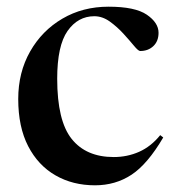

<svg xmlns="http://www.w3.org/2000/svg" viewBox="-20 -543 524 574"><path d="M304.5 -523Q384 -523 419 -499Q454 -475 454 -445Q454 -420 438.5 -405.2Q423 -390.5 399 -390.5Q393.5 -390.5 380.5 -406.2Q367.5 -422 348.8 -442.5Q330 -463 308 -478.8Q286 -494.5 262 -494.5Q213 -494.5 182 -450.5Q151 -406.5 151 -307.5Q151 -182 194.2 -127.8Q237.5 -73.5 320 -73.5Q360.5 -73.5 396 -89.2Q431.5 -105 459 -139L468 -132Q421 -52 373 -20.5Q325 11 264 11Q197.5 11 145.8 -18.8Q94 -48.5 64.2 -106Q34.5 -163.5 34.5 -247Q34.5 -326.5 70 -389Q105.5 -451.5 166.5 -487.2Q227.5 -523 304.5 -523Z"/></svg>

Font: Newsreader Display Medium
Style: Regular
Weight: 500
Designer: Hugues Gentile
Foundry: Production Type
Version: Version 1.001